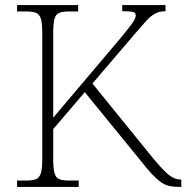

<svg xmlns="http://www.w3.org/2000/svg" viewBox="-20 -734 732 754"><path d="M47 0V-25H84Q108 -25 121.5 -30.5Q135 -36 140.5 -54Q146 -72 146 -108V-606Q146 -643 140.5 -660.5Q135 -678 121.5 -683.5Q108 -689 84 -689H47V-714H287V-689H251Q226 -689 212.5 -683.5Q199 -678 194 -660Q189 -642 189 -605V-272L454 -585Q478 -614 490.5 -630.5Q503 -647 508 -656.5Q513 -666 513 -674Q513 -685 500 -687.5Q487 -690 460 -690V-714H630V-690Q605 -690 587 -679.5Q569 -669 551.5 -649Q534 -629 507 -598L343 -406L584 -109Q610 -78 628 -60.5Q646 -43 660.5 -36Q675 -29 690 -29H692V0H684Q661 0 644 -4Q627 -8 611.5 -19Q596 -30 577.5 -49.5Q559 -69 534 -101L313 -372L189 -227V-109Q189 -73 194 -54.5Q199 -36 212.5 -30.5Q226 -25 251 -25H289V0Z"/></svg>

Font: Noto Serif Khmer ExtraLight
Style: Regular
Weight: 250
Version: Version 2.003